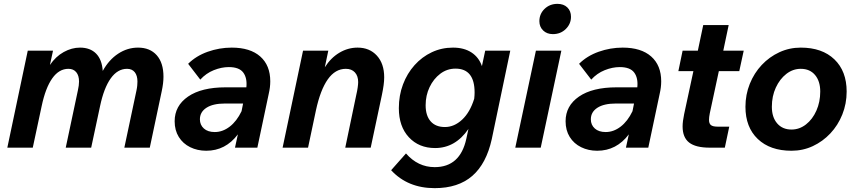

<svg xmlns="http://www.w3.org/2000/svg" viewBox="-20 -766 4450 996"><path d="M18 0 124 -503H255L239 -429Q269 -473 310.5 -496Q352 -519 395 -519Q448 -519 478.5 -488Q509 -457 513 -398Q545 -456 593 -487.5Q641 -519 696 -519Q758 -519 793 -479.5Q828 -440 828 -368Q828 -335 819 -293L757 0H625L688 -297Q691 -311 692 -323Q693 -335 693 -343Q693 -374 679 -391.5Q665 -409 639 -409Q590 -409 554.5 -359.5Q519 -310 499 -215L453 0H321L384 -297Q390 -324 390 -343Q390 -374 375.5 -391.5Q361 -409 335 -409Q286 -409 251 -359.5Q216 -310 196 -215L150 0Z M1199 0 1214 -69Q1150 16 1050 16Q1004 16 966.5 -2.5Q929 -21 907.5 -55.5Q886 -90 886 -137Q886 -217 955.5 -265Q1025 -313 1151 -313H1258Q1263 -361 1242 -389.5Q1221 -418 1167 -418Q1129 -418 1089 -402Q1049 -386 1019 -353L956 -435Q997 -476 1057.5 -497.5Q1118 -519 1182 -519Q1278 -519 1330 -473Q1382 -427 1382 -344Q1382 -313 1374 -279L1315 0ZM1094 -81Q1135 -81 1171.5 -109Q1208 -137 1233 -189L1241 -229H1147Q1085 -229 1051 -207Q1017 -185 1017 -147Q1017 -118 1037.5 -99.5Q1058 -81 1094 -81Z M1446 0 1552 -503H1683L1665 -417Q1696 -466 1740.5 -492.5Q1785 -519 1835 -519Q1897 -519 1935 -477.5Q1973 -436 1973 -365Q1973 -346 1970 -324Q1967 -302 1961 -273L1903 0H1771L1828 -273Q1833 -294 1835.5 -312Q1838 -330 1838 -340Q1838 -372 1821 -390.5Q1804 -409 1774 -409Q1719 -409 1680.5 -354.5Q1642 -300 1619 -194L1578 0Z M2009 117 2086 30Q2148 101 2235 101Q2367 101 2399 -46L2410 -97Q2342 2 2237 2Q2153 2 2101 -54Q2049 -110 2049 -205Q2049 -271 2070.5 -328Q2092 -385 2130.5 -428Q2169 -471 2220 -495Q2271 -519 2330 -519Q2387 -519 2425.5 -494Q2464 -469 2480 -423L2497 -503H2627L2531 -44Q2503 83 2430 146.5Q2357 210 2235 210Q2095 210 2009 117ZM2188 -220Q2188 -166 2214 -136.5Q2240 -107 2288 -107Q2336 -107 2377 -145Q2418 -183 2440 -254Q2442 -272 2442 -286Q2442 -410 2343 -410Q2299 -410 2264 -383.5Q2229 -357 2208.5 -314Q2188 -271 2188 -220Z M2778 -656Q2778 -694 2805 -720Q2832 -746 2872 -746Q2904 -746 2923 -727.5Q2942 -709 2942 -679Q2942 -642 2915 -615.5Q2888 -589 2848 -589Q2817 -589 2797.5 -608Q2778 -627 2778 -656ZM2653 0 2760 -503H2892L2785 0Z M3227 0 3242 -69Q3178 16 3078 16Q3032 16 2994.5 -2.5Q2957 -21 2935.5 -55.5Q2914 -90 2914 -137Q2914 -217 2983.5 -265Q3053 -313 3179 -313H3286Q3291 -361 3270 -389.5Q3249 -418 3195 -418Q3157 -418 3117 -402Q3077 -386 3047 -353L2984 -435Q3025 -476 3085.5 -497.5Q3146 -519 3210 -519Q3306 -519 3358 -473Q3410 -427 3410 -344Q3410 -313 3402 -279L3343 0ZM3122 -81Q3163 -81 3199.5 -109Q3236 -137 3261 -189L3269 -229H3175Q3113 -229 3079 -207Q3045 -185 3045 -147Q3045 -118 3065.5 -99.5Q3086 -81 3122 -81Z M3529 -174 3577 -397H3499L3521 -503H3600L3628 -636H3760L3732 -503H3838L3815 -397H3709L3662 -178Q3658 -158 3658 -144Q3658 -125 3668 -117Q3678 -109 3703 -109H3763L3740 0H3662Q3589 0 3555 -26.5Q3521 -53 3521 -110Q3521 -123 3523 -139Q3525 -155 3529 -174Z M3847 -212Q3847 -275 3869.5 -331Q3892 -387 3931.5 -429Q3971 -471 4023 -495Q4075 -519 4134 -519Q4245 -519 4308.5 -458Q4372 -397 4372 -291Q4372 -228 4349.5 -172Q4327 -116 4287.5 -74Q4248 -32 4196.5 -8Q4145 16 4086 16Q3975 16 3911 -45Q3847 -106 3847 -212ZM4086 -94Q4127 -94 4161 -120.5Q4195 -147 4215 -192Q4235 -237 4235 -291Q4235 -345 4208 -377Q4181 -409 4134 -409Q4093 -409 4059 -382.5Q4025 -356 4004.5 -311.5Q3984 -267 3984 -212Q3984 -158 4011.5 -126Q4039 -94 4086 -94Z"/></svg>

Font: Wix Madefor Text
Style: Bold Italic
Weight: 700
Italic angle: -12°
Designer: Dalton Maag Ltd
Foundry: Dalton Maag Ltd
Version: Version 3.100